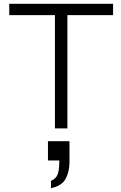

<svg xmlns="http://www.w3.org/2000/svg" viewBox="-20 -680 643 1017"><path d="M271 0V-600H29V-660H579V-600H337V0ZM250 278Q276 267 285 244.5Q294 222 294 178V170H234V68H348V178Q348 227 328.5 265.5Q309 304 250 317Z"/></svg>

Font: Lil Grotesk
Style: Regular
Weight: 400
Designer: Bastien Sozeau
Foundry: NBR — Bastien Sozeau
Version: Version 4.002; ttfautohint (v1.8.4.7-5d5b)